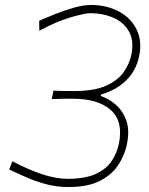

<svg xmlns="http://www.w3.org/2000/svg" viewBox="-20 -745 600 774"><path d="M256 9Q208 9 164 -3Q120 -15 82.8 -31.8Q45.5 -48.5 17 -61.5L30 -95Q91 -62.5 147.8 -43.2Q204.5 -24 256 -24Q327 -25 368.5 -45Q410 -65 430.8 -96.8Q451.5 -128.5 459 -164.5Q478 -255.5 427 -301.2Q376 -347 273 -347Q249 -347 229 -346.8Q209 -346.5 188.5 -345.5L195.5 -379.5Q213.5 -378.5 233 -378.2Q252.5 -378 279.5 -378Q359 -378 406.5 -399Q454 -420 477.8 -453.2Q501.5 -486.5 509 -522.5Q521 -578.5 501.2 -615.8Q481.5 -653 440.2 -672Q399 -691 346.5 -692Q322 -692 264.2 -675Q206.5 -658 138.5 -621L138 -661.5Q164 -673 201 -687.8Q238 -702.5 277 -713.8Q316 -725 347 -725Q409.5 -725 458.2 -699.2Q507 -673.5 530.5 -626.5Q554 -579.5 540.5 -516.5Q528 -458.5 487.5 -419.8Q447 -381 387.5 -364L386 -358Q417.5 -348 446.2 -323.5Q475 -299 489.2 -258.8Q503.5 -218.5 491 -160.5Q482 -118.5 456.5 -79.5Q431 -40.5 382.5 -15.8Q334 9 256 9Z"/></svg>

Font: Commissioner Flair Thin
Style: Italic
Weight: 100
Italic angle: -12°
Designer: Kostas Bartsokas
Foundry: Kostas Bartsokas
Version: Version 1.000; ttfautohint (v1.8.3)